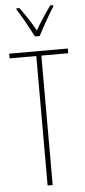

<svg xmlns="http://www.w3.org/2000/svg" viewBox="-62 -984 452 1018"><g transform="rotate(-5 163.5 -475.0)"><path d="M149 0V-689H7V-714H319V-689H176V0ZM262 -943Q228 -891 176 -793H151Q92 -906 66 -943V-950H82Q129 -887 164 -824Q196 -880 246 -950H262Z"/></g></svg>

Font: Noto Sans Display Thin Cond
Style: Regular
Weight: 250
Width: 3
Designer: Monotype Design team
Foundry: Monotype Imaging Inc.
Version: Version 1.000